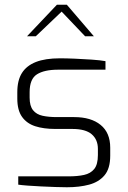

<svg xmlns="http://www.w3.org/2000/svg" viewBox="-20 -784 538 810"><path d="M262 6Q244 6 215 5Q186 4 154 2.5Q122 1 96 -1Q70 -3 57 -5V-40H270Q307 -40 334.5 -46Q362 -52 377.5 -71Q393 -90 393 -130V-156Q393 -195 367 -217.5Q341 -240 285 -240H213Q164 -240 128.5 -251.5Q93 -263 73 -291Q53 -319 53 -368V-395Q53 -445 72.5 -476Q92 -507 131.5 -522.5Q171 -538 233 -538Q259 -538 295 -536.5Q331 -535 367 -532.5Q403 -530 425 -526V-490H225Q167 -490 136 -470.5Q105 -451 105 -395V-372Q105 -337 119.5 -319Q134 -301 160 -295.5Q186 -290 220 -290H293Q364 -290 404.5 -257Q445 -224 445 -161V-127Q445 -73 421 -44.5Q397 -16 356 -5Q315 6 262 6ZM94 -631 220 -764H262L376 -631H339L240 -735L131 -631Z"/></svg>

Font: Exo Thin Light
Style: Regular
Weight: 300
Version: Version 2.000